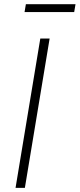

<svg xmlns="http://www.w3.org/2000/svg" viewBox="-20 -915 388 935"><path d="M221.7 -727.5 101.1 0H55.7L176.3 -727.5ZM347.7 -894.5 341.3 -856.4H99.6L106 -894.5Z"/></svg>

Font: Inter 17pt ExtraLight
Style: Italic
Weight: 250
Italic angle: -9.3988°
Version: Version 4.001;git-66647c0bb